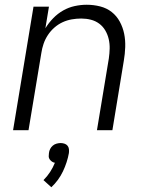

<svg xmlns="http://www.w3.org/2000/svg" viewBox="-20 -548 640 808"><path d="M35 0 121 -520H186L171 -429Q185 -452 204 -471.5Q223 -491 246 -504Q269 -517 294.5 -522.5Q320 -528 345 -528Q374 -528 401.5 -521Q429 -514 450 -497.5Q471 -481 484 -457Q497 -433 502.5 -406Q508 -379 507 -350Q506 -321 501 -292L453 0H388L438 -302Q441 -323 441.5 -343.5Q442 -364 437.5 -383.5Q433 -403 423 -420Q413 -437 397.5 -448.5Q382 -460 362.5 -465Q343 -470 322 -470Q302 -470 282 -466.5Q262 -463 243.5 -454.5Q225 -446 209 -432Q193 -418 181.5 -400.5Q170 -383 163.5 -364Q157 -345 154 -325L100 0ZM196 240 163 210Q179 194 191 175.5Q203 157 211 137Q204 136 198.5 132Q193 128 189 122.5Q185 117 185 110Q185 103 186 96Q187 87 191 79Q195 71 202 65Q209 59 218 56.5Q227 54 235 54Q243 54 251 56.5Q259 59 264 65Q269 71 270 79Q271 87 270 96Q263 135 245 173Q227 211 196 240Z"/></svg>

Font: Iosevka Light Extended
Style: Italic
Weight: 300
Width: 7
Italic angle: -9°
Monospace: yes
Designer: Belleve Invis
Foundry: Belleve Invis
Version: Version 32.5.0; ttfautohint (v1.8.4)